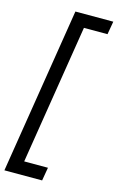

<svg xmlns="http://www.w3.org/2000/svg" viewBox="-144 -796 651 1062"><g transform="rotate(15 181.5 -265.0)"><path d="M90 134H226L213 210H-3L149 -740H366L353 -665H218Z"/></g></svg>

Font: Georama Medium
Style: Italic
Weight: 500
Italic angle: -9°
Designer: Jean-Baptiste Levee
Foundry: Production Type
Version: Version 1.000